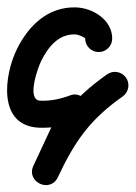

<svg xmlns="http://www.w3.org/2000/svg" viewBox="-41 -314 377 533"><path d="M270.5 -207C270.5 -207 270.5 -207 270.5 -207C270.5 -259.3 215.9 -292.4 168.9 -293.5C92.2 -295.2 38.9 -243.7 6.5 -178.8C-29.2 -107.4 -49.5 35.4 67.4 40.5C106.4 42.2 145.1 34.3 181.4 20.4C196 14.9 187.5 -4.9 173.6 -19.8C159.8 -34.6 140.7 -44.6 134.1 -30.5C106.6 28.4 79.2 87.3 51.7 146.2C41.2 168.8 52.9 188 69.8 196C86.8 203.9 109.1 200.5 119.7 177.9C166.8 77.4 209.5 17.1 299.6 -46.3C316.5 -58.3 320.6 -81.7 308.7 -98.6C296.7 -115.5 273.3 -119.6 256.4 -107.7C155.7 -36.8 104.2 34.2 51.8 146.1C41.2 168.7 52.9 188 69.9 195.9C86.9 203.9 109.2 200.5 119.7 177.8C147.2 119 174.6 60.1 202.1 1.2C208.7 -12.9 204.1 -28.4 194.3 -39C184.4 -49.5 169.3 -55.2 154.7 -49.6C128 -39.4 99.4 -33.2 70.6 -34.5C31 -36.2 65.2 -128.6 73.5 -145.2C92.5 -183.1 121 -219.6 167.1 -218.5C178.6 -218.2 195.5 -209.1 195.5 -207C195.5 -186.3 212.3 -169.5 233 -169.5C253.7 -169.5 270.5 -186.3 270.5 -207Z"/></svg>

Font: FRB American Cursive Extrabold
Style: Bold Italic
Weight: 800
Italic angle: -25°
Version: Version 2.0;Modular Font Editor K font №1